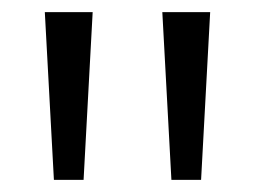

<svg xmlns="http://www.w3.org/2000/svg" viewBox="-20 -636 420 317"><path d="M263 -339H312L327 -616H248ZM69 -339H118L133 -616H54Z"/></svg>

Font: Yrsa
Style: Regular
Weight: 400
Designer: Anna Giedrys (Yrsa+Rasa design), David Brezina (Yrsa art-direction, Rasa art-direction, design)
Foundry: Rosetta Type Foundry
Version: Version 1.001;PS 1.1;hotconv 1.0.88;makeotf.lib2.5.647800